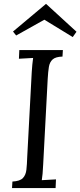

<svg xmlns="http://www.w3.org/2000/svg" viewBox="-20 -954 408 974"><path d="M299 -700 297 -667Q262 -666 247 -652.5Q232 -639 228 -614.5Q224 -590 222 -554L199 -119Q198 -92 196 -72.5Q194 -53 192 -40Q210 -41 228 -42Q246 -43 264 -44L262 0H41L43 -33Q81 -35 96 -50.5Q111 -66 114 -93.5Q117 -121 118 -156L141 -588Q142 -608 144 -626.5Q146 -645 148 -660Q130 -659 112 -658Q94 -657 76 -656L78 -700ZM349 -766 205 -854 62 -774 46 -794 213 -934H214L368 -793Z"/></svg>

Font: Lora
Style: Italic
Weight: 400
Italic angle: -3°
Designer: Olga Karpushina, Alexei Vanyashin (Cyrillic)
Foundry: Cyreal
Version: Version 3.008